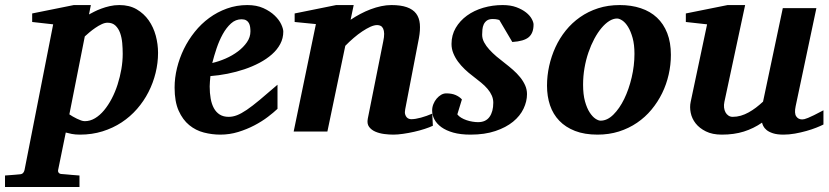

<svg xmlns="http://www.w3.org/2000/svg" viewBox="-116 -520 3278 759"><path d="M369.1 -307.1Q369.1 -328.1 367.2 -349.9Q365.2 -371.6 358.9 -389.4Q352.5 -407.2 340.6 -418.7Q328.6 -430.2 309.1 -430.2Q298.3 -430.2 285.9 -424.3Q273.4 -418.5 261 -409.9Q248.5 -401.4 237.5 -392.1Q226.6 -382.8 219.2 -376L158.2 -67.9Q164.1 -64 171.9 -59.3Q179.7 -54.7 188 -50.8Q196.3 -46.9 204.3 -43.9Q212.4 -41 219.2 -41Q240.2 -41 259.5 -52.5Q278.8 -64 295.4 -84Q312 -104 325.7 -130.1Q339.4 -156.2 348.9 -186Q358.4 -215.8 363.8 -246.8Q369.1 -277.8 369.1 -307.1ZM508.8 -311Q508.8 -271 499 -231.4Q489.3 -191.9 470.9 -156Q452.6 -120.1 425.8 -89.4Q398.9 -58.6 364.7 -36.1Q330.6 -13.7 289.1 -0.7Q247.6 12.2 200.2 12.2Q181.6 12.2 167.7 9.5Q153.8 6.8 144 3.9L113.8 151.9Q112.3 158.7 116.5 163.3Q120.6 168 128.9 168Q135.7 168.5 146 169.4Q154.8 170.4 167.7 171.4Q180.7 172.4 198.2 173.8V219.2H-96.2V173.8Q-88.4 172.9 -77.9 172.4Q-67.4 171.9 -58.1 170.9Q-47.4 169.9 -36.1 168.9Q-28.3 168 -24.4 163.3Q-20.5 158.7 -19 151.9L94.2 -423.8L11.2 -433.1V-466.8L175.8 -500H243.2L235.8 -462.9Q243.7 -467.3 256.1 -473.6Q268.6 -480 284.2 -485.8Q299.8 -491.7 317.9 -495.8Q335.9 -500 356 -500Q395.5 -500 424.3 -483.2Q453.1 -466.3 471.9 -439.5Q490.7 -412.6 499.8 -378.9Q508.8 -345.2 508.8 -311Z M874 -396Q874 -404.8 872.8 -413.3Q871.6 -421.9 867.9 -428.7Q864.3 -435.5 857.2 -439.7Q850.1 -443.8 838.9 -443.8Q815.4 -443.8 797.1 -427.2Q778.8 -410.6 764.6 -385Q750.5 -359.4 740.2 -328.9Q730 -298.3 723.1 -271Q749 -276.9 775.9 -288.6Q802.7 -300.3 824.5 -316.7Q846.2 -333 860.1 -353Q874 -373 874 -396ZM1003.9 -395Q1003.9 -368.7 991.9 -346.2Q980 -323.7 959 -305.2Q938 -286.6 909.9 -271.7Q881.8 -256.8 849.9 -246.1Q817.9 -235.4 783.4 -228.5Q749 -221.7 715.8 -219.2Q714.8 -210 713.9 -198.2Q712.9 -186.5 712.9 -178.2Q712.9 -152.3 716.8 -130.4Q720.7 -108.4 729.5 -92.3Q738.3 -76.2 752.7 -67.1Q767.1 -58.1 788.1 -58.1Q804.2 -58.1 820.8 -64.5Q837.4 -70.8 859.4 -85.7Q881.3 -100.6 910.6 -125Q939.9 -149.4 981 -185.1V-89.8Q966.3 -75.7 942.9 -57.9Q919.4 -40 889.6 -24.4Q859.9 -8.8 825.7 1.7Q791.5 12.2 754.9 12.2Q722.2 12.2 689.9 3.9Q657.7 -4.4 632.1 -25.4Q606.4 -46.4 590.3 -82.3Q574.2 -118.2 574.2 -173.8Q574.2 -211.9 583.7 -251Q593.3 -290 610.8 -326.2Q628.4 -362.3 653.8 -394Q679.2 -425.8 711.2 -449.2Q743.2 -472.7 781.2 -486.3Q819.3 -500 861.8 -500Q898.4 -500 925.3 -487.8Q952.1 -475.6 969.7 -458.7Q987.3 -441.9 995.6 -424.1Q1003.9 -406.2 1003.9 -395Z M1595.2 -22.9Q1582 -16.6 1562.5 -10.3Q1543 -3.9 1521.2 1Q1499.5 5.9 1477.8 9Q1456.1 12.2 1439 12.2Q1422.4 12.2 1403.1 9.8Q1383.8 7.3 1367.9 0.5Q1352.1 -6.3 1343 -18.6Q1334 -30.8 1337.9 -50.8L1398.9 -356Q1402.8 -374 1402.6 -386.5Q1402.3 -398.9 1398.7 -406.7Q1395 -414.6 1388.9 -417.7Q1382.8 -420.9 1375 -420.9Q1363.3 -420.9 1348.1 -414.1Q1333 -407.2 1316.2 -396Q1299.3 -384.8 1282 -369.9Q1264.6 -355 1249 -338.9L1178.2 0H1044.9L1132.8 -424.8L1048.8 -433.1V-466.8L1212.9 -500H1282.2L1270 -441.9Q1288.1 -454.1 1308.3 -464.8Q1328.6 -475.6 1349.4 -483.4Q1370.1 -491.2 1390.9 -495.6Q1411.6 -500 1431.2 -500Q1468.3 -500 1492.4 -491.5Q1516.6 -482.9 1529.1 -466.3Q1541.5 -449.7 1543.7 -425.3Q1545.9 -400.9 1540 -369.1L1485.8 -87.9Q1483.4 -75.7 1485.6 -68.1Q1487.8 -60.5 1491.9 -56.2Q1496.1 -51.8 1501 -50.3Q1505.9 -48.8 1509.8 -48.8Q1525.4 -48.8 1547.9 -54.9Q1570.3 -61 1592.8 -70.8Z M1993.2 -422.9Q1993.2 -389.2 1974.1 -373Q1955.1 -356.9 1909.2 -354L1857.9 -440.9Q1854.5 -441.9 1850.6 -442.9Q1847.2 -443.8 1842.3 -444.3Q1837.4 -444.8 1832 -444.8Q1816.9 -444.8 1808.6 -438.7Q1800.3 -432.6 1796.1 -423.3Q1792 -414.1 1791 -403.1Q1790 -392.1 1790 -382.8Q1790 -367.2 1797.9 -352.5Q1805.7 -337.9 1818.4 -324Q1831.1 -310.1 1846.9 -296.6Q1862.8 -283.2 1878.9 -271Q1896 -257.8 1911.9 -243.9Q1927.7 -230 1940.2 -214.6Q1952.6 -199.2 1960 -182.6Q1967.3 -166 1967.3 -147.9Q1967.3 -119.1 1953.6 -90.3Q1939.9 -61.5 1912.1 -38.8Q1884.3 -16.1 1842.3 -2Q1800.3 12.2 1744.1 12.2Q1704.6 12.2 1676 4.2Q1647.5 -3.9 1628.9 -17.3Q1610.4 -30.8 1601.3 -47.9Q1592.3 -64.9 1592.3 -83Q1592.3 -96.2 1597.2 -108.4Q1602.1 -120.6 1610.1 -130.1Q1618.2 -139.6 1627.9 -145.3Q1637.7 -150.9 1647.9 -150.9Q1669.9 -150.9 1685.1 -144.3Q1700.2 -137.7 1710 -127L1691.9 -67.9Q1697.3 -60.5 1707 -54.7Q1716.8 -48.8 1728.3 -44.9Q1739.7 -41 1751.7 -39.1Q1763.7 -37.1 1773.9 -37.1Q1804.2 -37.1 1819.1 -57.9Q1834 -78.6 1834 -113.8Q1834 -128.9 1828.1 -142.3Q1822.3 -155.8 1811.5 -168.5Q1800.8 -181.2 1785.6 -193.6Q1770.5 -206.1 1752 -220.2Q1736.3 -231.9 1721.4 -246.1Q1706.5 -260.3 1694.8 -276.1Q1683.1 -292 1676 -309.6Q1668.9 -327.1 1668.9 -346.2Q1668.9 -381.3 1685.5 -409.7Q1702.1 -438 1730 -458.3Q1757.8 -478.5 1794.4 -489.3Q1831.1 -500 1871.1 -500Q1902.3 -500 1925.3 -491.5Q1948.2 -482.9 1963.4 -470.9Q1978.5 -459 1985.8 -445.6Q1993.2 -432.1 1993.2 -422.9Z M2392.1 -307.1Q2392.1 -343.8 2384.8 -370.1Q2377.4 -396.5 2366.9 -413.6Q2356.4 -430.7 2344.5 -438.7Q2332.5 -446.8 2323.2 -446.8Q2308.1 -446.8 2292.2 -436.8Q2276.4 -426.8 2261.5 -408.9Q2246.6 -391.1 2233.4 -366.5Q2220.2 -341.8 2210.2 -312.7Q2200.2 -283.7 2194.6 -251.2Q2189 -218.8 2189 -185.1Q2189 -146.5 2196.5 -119.4Q2204.1 -92.3 2215.1 -75.4Q2226.1 -58.6 2237.8 -50.8Q2249.5 -43 2258.3 -43Q2284.7 -43 2308.8 -66.9Q2333 -90.8 2351.6 -128.9Q2370.1 -167 2381.1 -213.9Q2392.1 -260.7 2392.1 -307.1ZM2536.1 -303.2Q2536.1 -263.7 2527.3 -225.1Q2518.6 -186.5 2501.5 -151.6Q2484.4 -116.7 2459.5 -86.7Q2434.6 -56.6 2402.3 -34.7Q2370.1 -12.7 2330.8 -0.2Q2291.5 12.2 2246.1 12.2Q2194.8 12.2 2157.2 -2.4Q2119.6 -17.1 2095 -42.7Q2070.3 -68.4 2058.3 -103.8Q2046.4 -139.2 2046.4 -181.2Q2046.4 -220.2 2054.9 -259Q2063.5 -297.9 2079.8 -333.5Q2096.2 -369.1 2120.6 -399.4Q2145 -429.7 2177 -452.1Q2209 -474.6 2248.3 -487.3Q2287.6 -500 2334 -500Q2379.9 -500 2417.2 -487.5Q2454.6 -475.1 2481 -450.4Q2507.3 -425.8 2521.7 -388.9Q2536.1 -352.1 2536.1 -303.2Z M3139.2 -27.8Q3128.9 -22.5 3111.1 -15.4Q3093.3 -8.3 3071.5 -2.2Q3049.8 3.9 3026.4 8.1Q3002.9 12.2 2981.4 12.2Q2955.6 12.2 2939.5 6.8Q2923.3 1.5 2914.3 -6.1Q2905.3 -13.7 2901.4 -21.7Q2897.5 -29.8 2896.5 -35.2Q2863.3 -12.2 2824.7 0Q2786.1 12.2 2737.3 12.2Q2700.2 12.2 2674.6 -0.5Q2648.9 -13.2 2634 -32.2Q2619.1 -51.3 2614.5 -74Q2609.9 -96.7 2614.3 -117.2L2679.2 -423.8L2595.2 -433.1V-466.8L2760.3 -500H2829.6L2747.6 -117.2Q2745.1 -105.5 2746.3 -94.7Q2747.6 -84 2752 -75.9Q2756.3 -67.9 2763.7 -63Q2771 -58.1 2780.3 -58.1Q2796.9 -58.1 2812.7 -62.7Q2828.6 -67.4 2843.5 -75.7Q2858.4 -84 2872.6 -94.7Q2886.7 -105.5 2900.4 -118.2L2978.5 -487.8H3111.3L3029.3 -100.1Q3023.4 -72.3 3031.5 -60.1Q3039.6 -47.9 3055.2 -47.9Q3059.1 -47.9 3064.2 -49.1Q3069.3 -50.3 3078.4 -54Q3087.4 -57.6 3101.8 -64.7Q3116.2 -71.8 3139.2 -84Z"/></svg>

Font: Charis SIL Phon
Style: Bold Italic
Weight: 700
Italic angle: -11°
Foundry: SIL International
Version: Version 5.000